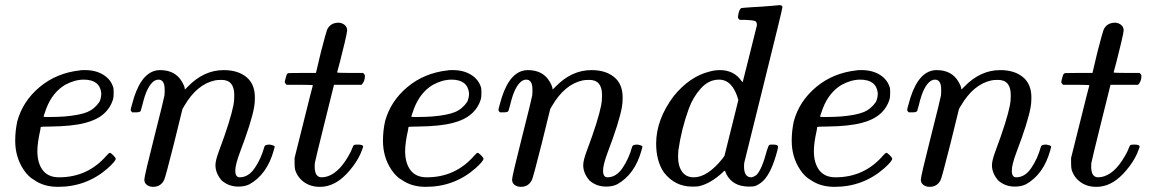

<svg xmlns="http://www.w3.org/2000/svg" viewBox="-20 -714 4480 745"><path d="M406 -121Q410 -121 419.5 -111.5Q429 -102 429 -98Q429 -89 398 -61Q316 11 205 11Q150 11 112 -16Q90 -28 72 -55Q39 -104 39 -168Q39 -206 47 -243Q68 -321 133.5 -376Q199 -431 291 -441Q292 -442 307 -442H310Q352 -442 381.5 -423.5Q411 -405 420 -373Q421 -369 421 -355Q421 -337 419 -330Q398 -259 310 -237Q261 -224 176 -223Q139 -223 138 -221Q138 -220 136 -208Q125 -159 125 -128Q125 -81 146 -53.5Q167 -26 209 -26Q321 -26 394 -111Q403 -121 406 -121ZM373 -353Q367 -405 305 -405Q270 -405 233 -385Q184 -356 160 -294Q149 -264 149 -261Q149 -260 169 -260Q202 -260 230 -262Q289 -267 318 -279Q347 -291 366 -319Q373 -334 373 -353Z M574 11Q560 11 550 3.5Q540 -4 540 -17Q540 -30 578 -180Q616 -330 618 -343Q619 -348 619 -366Q619 -405 595 -405Q572 -405 553 -368Q542 -347 532 -305Q526 -285 526 -284Q524 -278 507 -278H493Q487 -284 487 -287Q487 -291 492 -308Q522 -426 584 -440Q592 -442 601 -442Q660 -442 686 -397Q697 -378 697 -369Q697 -367 698 -367L709 -378Q771 -442 848 -442Q903 -442 936 -415Q969 -388 969 -336Q969 -313 966 -298Q956 -241 911 -123Q893 -75 893 -52Q893 -26 910 -26Q944 -26 968.5 -62Q993 -98 1006 -145Q1008 -153 1026 -153Q1045 -150 1046 -145Q1046 -144 1042 -130Q1016 -37 948 1Q930 10 905 10Q867 10 840 -14Q816 -42 816 -73Q816 -92 830 -129Q874 -246 886 -307Q889 -322 889 -345Q889 -404 840 -404Q822 -404 814 -402Q744 -387 695 -303L688 -291L655 -157Q622 -26 617 -16Q604 11 574 11Z M1092 -385Q1085 -392 1085 -395Q1085 -399 1088.5 -411.5Q1092 -424 1093 -425Q1095 -430 1102.5 -430.5Q1110 -431 1153 -431H1206L1225 -511Q1246 -592 1249 -598Q1261 -626 1295 -626Q1308 -625 1317.5 -617Q1327 -609 1327 -596Q1327 -589 1317.5 -548.5Q1308 -508 1298 -470L1288 -433Q1288 -431 1338 -431H1389Q1396 -424 1396 -420Q1396 -398 1383 -385H1276L1240 -240Q1203 -91 1202 -83Q1201 -78 1201 -68Q1201 -26 1228 -26Q1235 -26 1240 -27Q1290 -36 1331 -107Q1341 -123 1349 -144Q1351 -150 1354 -151.5Q1357 -153 1369 -153Q1389 -153 1389 -145Q1389 -143 1385 -133Q1374 -101 1349.5 -68.5Q1325 -36 1300 -17Q1263 11 1221 11Q1185 11 1159.5 -7.5Q1134 -26 1125 -56Q1123 -64 1123 -83V-101L1158 -241Q1193 -382 1194 -383Q1194 -385 1143 -385Z M1833 -121Q1837 -121 1846.5 -111.5Q1856 -102 1856 -98Q1856 -89 1825 -61Q1743 11 1632 11Q1577 11 1539 -16Q1517 -28 1499 -55Q1466 -104 1466 -168Q1466 -206 1474 -243Q1495 -321 1560.5 -376Q1626 -431 1718 -441Q1719 -442 1734 -442H1737Q1779 -442 1808.5 -423.5Q1838 -405 1847 -373Q1848 -369 1848 -355Q1848 -337 1846 -330Q1825 -259 1737 -237Q1688 -224 1603 -223Q1566 -223 1565 -221Q1565 -220 1563 -208Q1552 -159 1552 -128Q1552 -81 1573 -53.5Q1594 -26 1636 -26Q1748 -26 1821 -111Q1830 -121 1833 -121ZM1800 -353Q1794 -405 1732 -405Q1697 -405 1660 -385Q1611 -356 1587 -294Q1576 -264 1576 -261Q1576 -260 1596 -260Q1629 -260 1657 -262Q1716 -267 1745 -279Q1774 -291 1793 -319Q1800 -334 1800 -353Z M2001 11Q1987 11 1977 3.5Q1967 -4 1967 -17Q1967 -30 2005 -180Q2043 -330 2045 -343Q2046 -348 2046 -366Q2046 -405 2022 -405Q1999 -405 1980 -368Q1969 -347 1959 -305Q1953 -285 1953 -284Q1951 -278 1934 -278H1920Q1914 -284 1914 -287Q1914 -291 1919 -308Q1949 -426 2011 -440Q2019 -442 2028 -442Q2087 -442 2113 -397Q2124 -378 2124 -369Q2124 -367 2125 -367L2136 -378Q2198 -442 2275 -442Q2330 -442 2363 -415Q2396 -388 2396 -336Q2396 -313 2393 -298Q2383 -241 2338 -123Q2320 -75 2320 -52Q2320 -26 2337 -26Q2371 -26 2395.5 -62Q2420 -98 2433 -145Q2435 -153 2453 -153Q2472 -150 2473 -145Q2473 -144 2469 -130Q2443 -37 2375 1Q2357 10 2332 10Q2294 10 2267 -14Q2243 -42 2243 -73Q2243 -92 2257 -129Q2301 -246 2313 -307Q2316 -322 2316 -345Q2316 -404 2267 -404Q2249 -404 2241 -402Q2171 -387 2122 -303L2115 -291L2082 -157Q2049 -26 2044 -16Q2031 11 2001 11Z M2931 -688Q2946 -689 2965 -690.5Q2984 -692 2993.5 -693Q3003 -694 3004 -694Q3016 -694 3016 -686Q3016 -679 2942.5 -383.5Q2869 -88 2868 -83Q2867 -78 2867 -68Q2867 -26 2895 -26Q2904 -27 2915 -35Q2936 -55 2956 -131Q2962 -151 2966 -152Q2968 -153 2976 -153H2980Q2999 -153 2999 -145Q2999 -141 2996 -129Q2974 -45 2942 -13Q2929 0 2910 8Q2902 10 2886 10Q2823 10 2798 -39Q2793 -52 2793 -51Q2792 -52 2789 -50Q2787 -48 2785 -46Q2737 -1 2690 9Q2684 10 2665 10Q2599 10 2556 -45Q2526 -89 2526 -157Q2526 -250 2594 -341Q2656 -417 2732 -436Q2753 -442 2773 -442Q2828 -442 2857 -400Q2862 -394 2862 -396Q2863 -400 2889.5 -505.5Q2916 -611 2917 -616Q2917 -628 2911 -632Q2900 -636 2871 -637H2850Q2844 -643 2843.5 -645Q2843 -647 2846 -664Q2851 -683 2859 -683Q2860 -683 2869.5 -684Q2879 -685 2896.5 -686Q2914 -687 2931 -688ZM2845 -326Q2823 -405 2770 -405Q2730 -405 2699.5 -371Q2669 -337 2653 -293Q2624 -214 2612 -129Q2612 -126 2611.5 -118Q2611 -110 2611 -106Q2611 -70 2626.5 -48Q2642 -26 2672 -26Q2725 -26 2783 -98L2791 -109Z M3419 -121Q3423 -121 3432.5 -111.5Q3442 -102 3442 -98Q3442 -89 3411 -61Q3329 11 3218 11Q3163 11 3125 -16Q3103 -28 3085 -55Q3052 -104 3052 -168Q3052 -206 3060 -243Q3081 -321 3146.5 -376Q3212 -431 3304 -441Q3305 -442 3320 -442H3323Q3365 -442 3394.5 -423.5Q3424 -405 3433 -373Q3434 -369 3434 -355Q3434 -337 3432 -330Q3411 -259 3323 -237Q3274 -224 3189 -223Q3152 -223 3151 -221Q3151 -220 3149 -208Q3138 -159 3138 -128Q3138 -81 3159 -53.5Q3180 -26 3222 -26Q3334 -26 3407 -111Q3416 -121 3419 -121ZM3386 -353Q3380 -405 3318 -405Q3283 -405 3246 -385Q3197 -356 3173 -294Q3162 -264 3162 -261Q3162 -260 3182 -260Q3215 -260 3243 -262Q3302 -267 3331 -279Q3360 -291 3379 -319Q3386 -334 3386 -353Z M3587 11Q3573 11 3563 3.5Q3553 -4 3553 -17Q3553 -30 3591 -180Q3629 -330 3631 -343Q3632 -348 3632 -366Q3632 -405 3608 -405Q3585 -405 3566 -368Q3555 -347 3545 -305Q3539 -285 3539 -284Q3537 -278 3520 -278H3506Q3500 -284 3500 -287Q3500 -291 3505 -308Q3535 -426 3597 -440Q3605 -442 3614 -442Q3673 -442 3699 -397Q3710 -378 3710 -369Q3710 -367 3711 -367L3722 -378Q3784 -442 3861 -442Q3916 -442 3949 -415Q3982 -388 3982 -336Q3982 -313 3979 -298Q3969 -241 3924 -123Q3906 -75 3906 -52Q3906 -26 3923 -26Q3957 -26 3981.5 -62Q4006 -98 4019 -145Q4021 -153 4039 -153Q4058 -150 4059 -145Q4059 -144 4055 -130Q4029 -37 3961 1Q3943 10 3918 10Q3880 10 3853 -14Q3829 -42 3829 -73Q3829 -92 3843 -129Q3887 -246 3899 -307Q3902 -322 3902 -345Q3902 -404 3853 -404Q3835 -404 3827 -402Q3757 -387 3708 -303L3701 -291L3668 -157Q3635 -26 3630 -16Q3617 11 3587 11Z M4105 -385Q4098 -392 4098 -395Q4098 -399 4101.5 -411.5Q4105 -424 4106 -425Q4108 -430 4115.5 -430.5Q4123 -431 4166 -431H4219L4238 -511Q4259 -592 4262 -598Q4274 -626 4308 -626Q4321 -625 4330.5 -617Q4340 -609 4340 -596Q4340 -589 4330.5 -548.5Q4321 -508 4311 -470L4301 -433Q4301 -431 4351 -431H4402Q4409 -424 4409 -420Q4409 -398 4396 -385H4289L4253 -240Q4216 -91 4215 -83Q4214 -78 4214 -68Q4214 -26 4241 -26Q4248 -26 4253 -27Q4303 -36 4344 -107Q4354 -123 4362 -144Q4364 -150 4367 -151.5Q4370 -153 4382 -153Q4402 -153 4402 -145Q4402 -143 4398 -133Q4387 -101 4362.5 -68.5Q4338 -36 4313 -17Q4276 11 4234 11Q4198 11 4172.5 -7.5Q4147 -26 4138 -56Q4136 -64 4136 -83V-101L4171 -241Q4206 -382 4207 -383Q4207 -385 4156 -385Z"/></svg>

Font: MathJax_Math
Style: Italic
Weight: 400
Version: Version 1.1